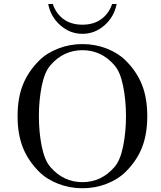

<svg xmlns="http://www.w3.org/2000/svg" viewBox="-20 -953 827 986"><path d="M227.5 -932.6H251Q267.6 -883.3 306.4 -854.7Q345.2 -826.2 403.3 -826.2Q461.4 -826.2 500.2 -854.7Q539.1 -883.3 555.7 -932.6H579.1Q566.4 -866.7 516.6 -823Q466.8 -779.3 403.3 -779.3Q339.8 -779.3 290 -823Q240.2 -866.7 227.5 -932.6ZM180.7 -641.6Q219.7 -680.7 278.6 -703.6Q337.4 -726.6 403.3 -726.6Q469.2 -726.6 528.1 -703.6Q586.9 -680.7 626 -641.6Q682.6 -585 709.5 -516.8Q736.3 -448.7 736.3 -356.4Q736.3 -264.2 709.5 -196Q682.6 -127.9 626 -71.3Q586.9 -32.2 528.1 -9.3Q469.2 13.7 403.3 13.7Q337.4 13.7 278.6 -9.3Q219.7 -32.2 180.7 -71.3Q124 -127.9 97.2 -196Q70.3 -264.2 70.3 -356.4Q70.3 -448.7 97.2 -516.8Q124 -585 180.7 -641.6ZM239.3 -94.7Q306.2 -17.6 403.3 -17.6Q500.5 -17.6 567.4 -94.7Q597.7 -128.9 612.3 -201.7Q627 -274.4 627 -356.4Q627 -438.5 612.3 -511.2Q597.7 -584 567.4 -618.2Q500.5 -695.3 403.3 -695.3Q306.2 -695.3 239.3 -618.2Q209 -584 194.3 -511.2Q179.7 -438.5 179.7 -356.4Q179.7 -274.4 194.3 -201.7Q209 -128.9 239.3 -94.7Z"/></svg>

Font: Theano Old Style
Style: Regular
Weight: 400
Designer: Alexey Kryukov
Version: Version 2.00